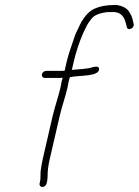

<svg xmlns="http://www.w3.org/2000/svg" viewBox="-20 -715 552 764"><path d="M157.5 -405H221.5C224.2 -405 226.9 -405.3 229.7 -406C228 -401.3 226.6 -396.7 225.5 -392C223.3 -382.7 221.6 -373.7 220.3 -365C211.7 -328.1 197.9 -289.7 189.2 -252L150.9 -86C146.6 -67.4 143.4 -47.6 141.4 -32C141.1 -22.6 141.8 -3.3 139.2 8L137.5 15C135.8 22.7 141.3 29 148.8 29C156.3 29 163.8 22.7 165.5 15L167.2 8C168.5 2 169.3 -5.7 169.5 -15C169.1 -36.2 172.5 -58.6 178.6 -85L217.2 -252C226 -290.3 240 -329.3 248.7 -367C249.9 -375 251.5 -383.3 253.5 -392C254.7 -397.3 256.3 -402.7 258.2 -408C261 -408.7 263.4 -409 265.4 -409C292.1 -415.3 375.5 -409.6 374.2 -440.5C373.7 -452.3 361.9 -450.7 350.4 -448C328.1 -440.3 292.6 -439.7 267.9 -437H265.9L273.3 -469C282.4 -508.4 295.4 -547.3 310.4 -582L320 -602C328.6 -619.9 336.5 -631.9 349.1 -646C362.2 -658.3 386.9 -664.9 408 -667H436C439.2 -666.3 442.7 -665.7 446.5 -665C468.7 -659.1 476.6 -638.9 481.9 -619L484.4 -608C487 -590.6 515.9 -601.7 511.9 -619L509.4 -630C506.9 -646.5 500.3 -658.2 492.7 -670C483.9 -683.4 465.2 -692.1 445.4 -695H431.4C405.3 -695 377.7 -690.2 357.2 -681C329.9 -669.6 307.1 -638 294.6 -609L285 -589C281.1 -581 278 -573.3 275.7 -566C265.9 -535.6 253 -502.3 245.3 -469L239.7 -445C239.5 -441 238.6 -437.3 237.2 -434C234.4 -433.3 231.3 -433 228 -433H164C156.3 -433 148.6 -427 146.8 -419.5C145.1 -412 149.8 -405 157.5 -405Z"/></svg>

Font: HoneyBee
Style: XLitIt
Weight: 200
Foundry: Cannot Into Space Fonts
Version: Version 0.89